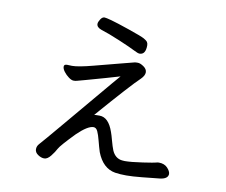

<svg xmlns="http://www.w3.org/2000/svg" viewBox="-84 -851 1168 994"><g transform="rotate(10 500.0 -354.0)"><path d="M581 35Q515 24 484 -56Q476 -81 468 -112.5Q460 -144 452 -161Q444 -178 430 -178Q400 -178 346 -126Q276 -54 266.5 -35.5Q257 -17 240 4.5Q223 26 206 26Q190 26 173 14.5Q156 3 156 -14Q156 -30 167.5 -42.5Q179 -55 204 -84.5Q229 -114 264.5 -156Q300 -198 339 -244.5Q378 -291 416 -336Q454 -381 485 -418Q516 -455 522 -461Q512 -458 446.5 -439Q381 -420 345 -410.5Q309 -401 302.5 -399Q296 -397 286 -397Q275 -397 260 -408Q245 -419 234 -433.5Q223 -448 223 -460Q223 -472 239 -472L265 -471Q298 -471 375.5 -491.5Q453 -512 515.5 -528Q578 -544 581.5 -545Q585 -546 598 -546Q611 -546 629 -533.5Q647 -521 647 -504Q647 -487 628 -468Q582 -425 422 -241Q425 -242 450 -242Q498 -242 523 -169Q528 -156 536 -126Q544 -96 552 -76Q569 -38 605 -34L619 -33Q652 -33 712.5 -42Q773 -51 780 -53.5Q787 -56 795 -56Q824 -56 840.5 -38.5Q857 -21 857 -6Q855 20 813 24.5Q771 29 721.5 34Q672 39 640 39Q608 39 581 35ZM598 -594Q589 -594 567 -605.5Q545 -617 483.5 -643Q422 -669 383 -681Q357 -690 357 -708Q357 -718 366.5 -732.5Q376 -747 387 -747Q395 -747 424.5 -739Q454 -731 522.5 -707.5Q591 -684 606 -675.5Q621 -667 625.5 -660Q630 -653 630 -643Q630 -594 598 -594Z"/></g></svg>

Font: LXGW WenKai Mono Medium
Style: Regular
Weight: 500
Monospace: yes
Designer: LXGW / Fontworks Inc.
Foundry: LXGW / Fontworks Inc.
Version: Version 1.520; June 14, 2025